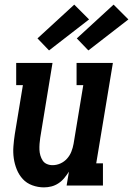

<svg xmlns="http://www.w3.org/2000/svg" viewBox="-20 -802 575 830"><path d="M170 8Q144 8 119.5 -1Q95 -10 78.5 -28Q62 -46 52.5 -69.5Q43 -93 39.5 -118Q36 -143 38 -169.5Q40 -196 44 -222L79 -434H50V-530H207L154 -207Q152 -194 151 -180.5Q150 -167 150.5 -154.5Q151 -142 154.5 -130Q158 -118 164.5 -108Q171 -98 182.5 -93Q194 -88 207 -88Q225 -88 241.5 -95.5Q258 -103 270 -116.5Q282 -130 288.5 -146.5Q295 -163 298 -180L340 -434H311V-530H468L396 -96H425V0H268L278 -60Q269 -46 258 -32.5Q247 -19 232.5 -9.5Q218 0 202 4Q186 8 170 8ZM362 -584 312 -636 471 -782 535 -718ZM192 -584 142 -636 301 -782 365 -718Z"/></svg>

Font: Iosevka Curly Slab Oblique
Style: Bold
Weight: 700
Italic angle: -9°
Monospace: yes
Designer: Belleve Invis
Foundry: Belleve Invis
Version: Version 11.1.0; ttfautohint (v1.8.3)